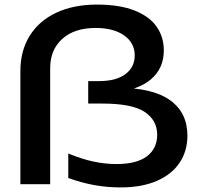

<svg xmlns="http://www.w3.org/2000/svg" viewBox="-20 -804 872 838"><path d="M403 -784Q502 -784 567.5 -758Q633 -732 664 -687Q695 -642 695 -584Q695 -506 639 -458Q583 -410 476 -401L493 -421Q647 -421 722.5 -366.5Q798 -312 798 -212Q798 -145 764 -94Q730 -43 664.5 -14.5Q599 14 507 14Q447 14 392 4Q337 -6 278 -27V-134Q339 -109 389.5 -98.5Q440 -88 488 -88Q577 -88 621.5 -122Q666 -156 666 -216Q666 -279 611.5 -315.5Q557 -352 426 -352H365V-450H412Q487 -450 527.5 -480.5Q568 -511 568 -562Q568 -617 521.5 -649.5Q475 -682 397 -682Q305 -682 252 -634.5Q199 -587 199 -506V0H69V-495Q69 -582 109.5 -647.5Q150 -713 225.5 -748.5Q301 -784 403 -784Z"/></svg>

Font: Unbounded Variable
Style: Regular
Weight: 400
Designer: Luke Prowse, Jean-Baptiste Morizot, Fátima Lázaro, Florian Runge
Foundry: NaN
Version: Version 1.600;FEAKit 1.0